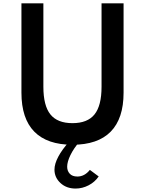

<svg xmlns="http://www.w3.org/2000/svg" viewBox="-20 -845 862 1142"><path d="M411 16Q260.5 16 184 -62Q107.5 -140 107.5 -293.5V-825H238V-329Q238 -216.5 279.8 -164.5Q321.5 -112.5 411 -112.5Q500.5 -112.5 542.2 -164.5Q584 -216.5 584 -329V-825H715V-293.5Q715 -140 638.5 -62Q562 16 411 16ZM429.5 276.5Q375 276.5 339.5 243.5Q304 210.5 304 164Q304 129.5 326.8 86.8Q349.5 44 392 -3H453.5Q419 36.5 399.2 77Q379.5 117.5 379.5 146.5Q379.5 171.5 394.8 188.2Q410 205 440.5 205Q461.5 205 480 195.2Q498.5 185.5 514.5 165.5L567 204.5Q544 238 507 257.2Q470 276.5 429.5 276.5Z"/></svg>

Font: Spartan Thin SemiBold
Style: Regular
Weight: 600
Version: Version 1.004